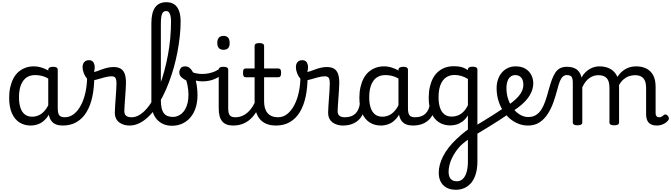

<svg xmlns="http://www.w3.org/2000/svg" viewBox="-20 -1120 6078 1739"><path d="M258 17Q201 17 157 -10.5Q113 -38 88 -94Q63 -150 63 -235Q63 -287 73 -331Q83 -375 101.5 -410Q120 -445 147.5 -469Q175 -493 210 -506Q245 -519 287 -519Q328 -519 371 -503Q414 -487 448 -461V-386Q408 -418 371.5 -429Q335 -440 296 -440Q270 -440 247.5 -432Q225 -424 207.5 -408Q190 -392 177.5 -368Q165 -344 158.5 -312Q152 -280 152 -239Q152 -184 165 -144.5Q178 -105 204.5 -84Q231 -63 271 -63Q307 -63 338.5 -79.5Q370 -96 396.5 -132.5Q423 -169 442 -229L458 -168Q435 -91 401.5 -51Q368 -11 330.5 3Q293 17 258 17ZM548 17Q514 17 489 7.5Q464 -2 448 -21.5Q432 -41 424.5 -70.5Q417 -100 417 -140V-486Q417 -501 428 -508Q439 -515 461 -515Q482 -515 492.5 -508.5Q503 -502 503 -488V-140Q503 -95 516.5 -76.5Q530 -58 567 -58Q576 -58 580.5 -46.5Q585 -35 583.5 -20.5Q582 -6 573.5 5.5Q565 17 548 17Z M548 17Q529 17 522.5 5.5Q516 -6 520 -20.5Q524 -35 536 -46.5Q548 -58 567 -58Q612 -58 649 -87Q686 -116 713 -167Q740 -218 754.5 -285.5Q769 -353 769 -429Q769 -441 779 -446.5Q789 -452 801.5 -452Q814 -452 824 -446.5Q834 -441 834 -429Q834 -327 816.5 -245Q799 -163 763.5 -104.5Q728 -46 674 -14.5Q620 17 548 17Z M1151 17Q1128 17 1105 10.5Q1082 4 1062.5 -9.5Q1043 -23 1031.5 -45.5Q1020 -68 1020 -100Q1020 -125 1022.5 -159Q1025 -193 1027.5 -230.5Q1030 -268 1032.5 -302Q1035 -336 1035 -361Q1035 -400 1025.5 -414.5Q1016 -429 990 -429Q962 -429 926 -419Q890 -409 856 -399.5Q822 -390 801 -390Q783 -390 766.5 -409.5Q750 -429 739 -457.5Q728 -486 728 -513Q728 -531 734.5 -545Q741 -559 753.5 -567Q766 -575 784 -575Q815 -575 826.5 -555Q838 -535 838 -510Q838 -499 836 -488Q834 -477 831 -469Q841 -469 859.5 -475.5Q878 -482 902 -491Q926 -500 953.5 -506.5Q981 -513 1008 -513Q1048 -513 1073 -498Q1098 -483 1109.5 -451.5Q1121 -420 1121 -369Q1121 -346 1118.5 -310.5Q1116 -275 1113.5 -237Q1111 -199 1108.5 -166Q1106 -133 1106 -115Q1106 -84 1123 -71Q1140 -58 1170 -58Q1184 -58 1191 -46.5Q1198 -35 1196.5 -20.5Q1195 -6 1184 5.5Q1173 17 1151 17Z M1153 17Q1134 17 1127.5 5.5Q1121 -6 1125 -20.5Q1129 -35 1141 -46.5Q1153 -58 1172 -58Q1209 -58 1243.5 -79Q1278 -100 1310.5 -138Q1343 -176 1371.5 -228Q1400 -280 1424.5 -343Q1449 -406 1468 -476.5Q1487 -547 1501 -622Q1515 -697 1522 -774Q1529 -851 1529 -925Q1529 -944 1542 -953.5Q1555 -963 1572.5 -963Q1590 -963 1603 -953.5Q1616 -944 1616 -925Q1616 -861 1608.5 -791.5Q1601 -722 1587.5 -650.5Q1574 -579 1554.5 -509.5Q1535 -440 1510 -374Q1485 -308 1455 -249Q1425 -190 1391 -141.5Q1357 -93 1318.5 -57.5Q1280 -22 1238.5 -2.5Q1197 17 1153 17Z M1536 19Q1497 19 1463.5 5.5Q1430 -8 1404.5 -34.5Q1379 -61 1365 -101Q1351 -141 1351 -193V-908Q1351 -1005 1384.5 -1052.5Q1418 -1100 1486 -1100Q1530 -1100 1558.5 -1080.5Q1587 -1061 1601.5 -1022Q1616 -983 1616 -925Q1616 -906 1603 -897Q1590 -888 1572.5 -888Q1555 -888 1542 -897Q1529 -906 1529 -925Q1529 -958 1524 -978.5Q1519 -999 1509.5 -1009.5Q1500 -1020 1485 -1020Q1469 -1020 1458 -1009.5Q1447 -999 1442 -974.5Q1437 -950 1437 -908V-211Q1437 -169 1444 -140Q1451 -111 1464.5 -94Q1478 -77 1498.5 -69Q1519 -61 1546 -61Q1568 -61 1588.5 -69Q1609 -77 1627 -92.5Q1645 -108 1658.5 -132.5Q1672 -157 1679.5 -189.5Q1687 -222 1687 -264Q1687 -285 1684.5 -306.5Q1682 -328 1678 -349.5Q1674 -371 1668 -390Q1638 -406 1621 -422.5Q1604 -439 1604 -466Q1604 -483 1615.5 -501Q1627 -519 1657 -519Q1687 -519 1708 -494.5Q1729 -470 1742.5 -430Q1756 -390 1762.5 -344Q1769 -298 1769 -255Q1769 -213 1760 -172.5Q1751 -132 1732.5 -97.5Q1714 -63 1686 -37Q1658 -11 1620.5 4Q1583 19 1536 19Z M1813 -383Q1779 -383 1749 -391.5Q1719 -400 1682 -419Q1671 -425 1670 -435.5Q1669 -446 1674.5 -456Q1680 -466 1688.5 -472Q1697 -478 1703 -475Q1725 -463 1753 -456.5Q1781 -450 1812 -450Q1844 -450 1875.5 -457Q1907 -464 1932.5 -476Q1958 -488 1971 -501Q1982 -514 1994.5 -508.5Q2007 -503 2012.5 -490Q2018 -477 2008 -465Q1977 -427 1926 -405Q1875 -383 1813 -383Z M2092 17Q2058 17 2033 7.5Q2008 -2 1992 -21.5Q1976 -41 1968.5 -70.5Q1961 -100 1961 -140V-489Q1961 -502 1971.5 -508.5Q1982 -515 2003 -515Q2025 -515 2036 -508.5Q2047 -502 2047 -489V-140Q2047 -95 2060.5 -76.5Q2074 -58 2111 -58Q2125 -58 2132 -46.5Q2139 -35 2137.5 -20.5Q2136 -6 2125 5.5Q2114 17 2092 17ZM2005 -669Q1977 -669 1962.5 -684.5Q1948 -700 1948 -731Q1948 -763 1962.5 -779Q1977 -795 2005 -795Q2032 -795 2046 -779Q2060 -763 2060 -731Q2061 -700 2046.5 -684.5Q2032 -669 2005 -669Z M2092 17Q2078 17 2071.5 5.5Q2065 -6 2066.5 -20.5Q2068 -35 2079 -46.5Q2090 -58 2111 -58Q2145 -58 2173.5 -70Q2202 -82 2225 -103Q2248 -124 2266.5 -153Q2285 -182 2298 -216Q2304 -231 2316 -229.5Q2328 -228 2336.5 -219Q2345 -210 2342 -199Q2326 -148 2302 -108Q2278 -68 2246.5 -40Q2215 -12 2176.5 2.5Q2138 17 2092 17Z M2480 17Q2432 17 2396 3Q2360 -11 2335.5 -39Q2311 -67 2298.5 -108Q2286 -149 2286 -203V-420H2208Q2193 -420 2187 -429Q2181 -438 2181 -460Q2181 -483 2187 -491.5Q2193 -500 2208 -500H2286V-704Q2286 -717 2296.5 -723.5Q2307 -730 2328 -730Q2350 -730 2361 -723.5Q2372 -717 2372 -704V-500H2498Q2513 -500 2519.5 -491.5Q2526 -483 2526 -460Q2526 -438 2519.5 -429Q2513 -420 2498 -420H2372V-203Q2372 -167 2380 -140Q2388 -113 2404 -95Q2420 -77 2443.5 -67.5Q2467 -58 2498 -58Q2512 -58 2519 -46.5Q2526 -35 2524.5 -20.5Q2523 -6 2512 5.5Q2501 17 2480 17Z M2480 17Q2461 17 2454.5 5.5Q2448 -6 2452 -20.5Q2456 -35 2468 -46.5Q2480 -58 2499 -58Q2544 -58 2581 -87Q2618 -116 2645 -167Q2672 -218 2686.5 -285.5Q2701 -353 2701 -429Q2701 -441 2711 -446.5Q2721 -452 2733.5 -452Q2746 -452 2756 -446.5Q2766 -441 2766 -429Q2766 -327 2748.5 -245Q2731 -163 2695.5 -104.5Q2660 -46 2606 -14.5Q2552 17 2480 17Z M3083 17Q3060 17 3037 10.5Q3014 4 2994.5 -9.5Q2975 -23 2963.5 -45.5Q2952 -68 2952 -100Q2952 -125 2954.5 -159Q2957 -193 2959.5 -230.5Q2962 -268 2964.5 -302Q2967 -336 2967 -361Q2967 -400 2957.5 -414.5Q2948 -429 2922 -429Q2894 -429 2858 -419Q2822 -409 2788 -399.5Q2754 -390 2733 -390Q2715 -390 2698.5 -409.5Q2682 -429 2671 -457.5Q2660 -486 2660 -513Q2660 -531 2666.5 -545Q2673 -559 2685.5 -567Q2698 -575 2716 -575Q2747 -575 2758.5 -555Q2770 -535 2770 -510Q2770 -499 2768 -488Q2766 -477 2763 -469Q2773 -469 2791.5 -475.5Q2810 -482 2834 -491Q2858 -500 2885.5 -506.5Q2913 -513 2940 -513Q2980 -513 3005 -498Q3030 -483 3041.5 -451.5Q3053 -420 3053 -369Q3053 -346 3050.5 -310.5Q3048 -275 3045.5 -237Q3043 -199 3040.5 -166Q3038 -133 3038 -115Q3038 -84 3055 -71Q3072 -58 3102 -58Q3116 -58 3123 -46.5Q3130 -35 3128.5 -20.5Q3127 -6 3116 5.5Q3105 17 3083 17Z M3085 17Q3071 17 3064.5 5.5Q3058 -6 3059.5 -20.5Q3061 -35 3072 -46.5Q3083 -58 3104 -58Q3134 -58 3157.5 -66Q3181 -74 3198 -90Q3215 -106 3225.5 -130Q3236 -154 3240 -186Q3242 -201 3255 -205.5Q3268 -210 3280.5 -205.5Q3293 -201 3291 -186Q3287 -133 3270 -94.5Q3253 -56 3226 -31.5Q3199 -7 3163.5 5Q3128 17 3085 17Z M3430 17Q3373 17 3329 -10.5Q3285 -38 3260 -94Q3235 -150 3235 -235Q3235 -287 3245 -331Q3255 -375 3273.5 -410Q3292 -445 3319.5 -469Q3347 -493 3382 -506Q3417 -519 3459 -519Q3500 -519 3543 -503Q3586 -487 3620 -461V-386Q3580 -418 3543.5 -429Q3507 -440 3468 -440Q3442 -440 3419.5 -432Q3397 -424 3379.5 -408Q3362 -392 3349.5 -368Q3337 -344 3330.5 -312Q3324 -280 3324 -239Q3324 -184 3337 -144.5Q3350 -105 3376.5 -84Q3403 -63 3443 -63Q3479 -63 3510.5 -79.5Q3542 -96 3568.5 -132.5Q3595 -169 3614 -229L3630 -168Q3607 -91 3573.5 -51Q3540 -11 3502.5 3Q3465 17 3430 17ZM3720 17Q3686 17 3661 7.5Q3636 -2 3620 -21.5Q3604 -41 3596.5 -70.5Q3589 -100 3589 -140V-486Q3589 -501 3600 -508Q3611 -515 3633 -515Q3654 -515 3664.5 -508.5Q3675 -502 3675 -488V-140Q3675 -95 3688.5 -76.5Q3702 -58 3739 -58Q3748 -58 3752.5 -46.5Q3757 -35 3755.5 -20.5Q3754 -6 3745.5 5.5Q3737 17 3720 17Z M3720 17Q3706 17 3699.5 5.5Q3693 -6 3694.5 -20.5Q3696 -35 3707 -46.5Q3718 -58 3739 -58Q3769 -58 3792.5 -66Q3816 -74 3833 -90Q3850 -106 3860.5 -130Q3871 -154 3875 -186Q3877 -201 3890 -205.5Q3903 -210 3915.5 -205.5Q3928 -201 3926 -186Q3922 -133 3905 -94.5Q3888 -56 3861 -31.5Q3834 -7 3798.5 5Q3763 17 3720 17Z M4109 599Q4038 599 3996 558.5Q3954 518 3954 444Q3954 408 3964 370.5Q3974 333 3994 294Q4014 255 4044 216.5Q4074 178 4114 140Q4131 124 4148 109Q4165 94 4182.5 80Q4200 66 4218 53V-75Q4195 -38 4167.5 -18.5Q4140 1 4112.5 8.5Q4085 16 4058 16Q4001 16 3957 -11.5Q3913 -39 3888 -95Q3863 -151 3863 -236Q3863 -288 3873 -332Q3883 -376 3901.5 -411Q3920 -446 3947.5 -470Q3975 -494 4010 -507Q4045 -520 4087 -520Q4115 -520 4135 -517.5Q4155 -515 4174.5 -508Q4194 -501 4218 -485V-490Q4218 -503 4228.5 -509.5Q4239 -516 4261 -516Q4282 -516 4293 -509.5Q4304 -503 4304 -490V343Q4304 403 4290.5 451Q4277 499 4251.5 531.5Q4226 564 4189.5 581.5Q4153 599 4109 599ZM4117 522Q4149 522 4171.5 501Q4194 480 4206 439.5Q4218 399 4218 340V146Q4205 155 4193.5 163.5Q4182 172 4172 181Q4162 190 4152 199Q4125 227 4105 257Q4085 287 4071 317.5Q4057 348 4050 378.5Q4043 409 4043 438Q4043 465 4051.5 483.5Q4060 502 4076.5 512Q4093 522 4117 522ZM4071 -64Q4100 -64 4126.5 -74Q4153 -84 4176.5 -107Q4200 -130 4218 -167V-405Q4187 -424 4157 -432.5Q4127 -441 4096 -441Q4070 -441 4047.5 -433Q4025 -425 4007.5 -409Q3990 -393 3977.5 -369Q3965 -345 3958.5 -313Q3952 -281 3952 -240Q3952 -185 3965 -145.5Q3978 -106 4004.5 -85Q4031 -64 4071 -64Z M4590 -90Q4544 -58 4493.5 -26Q4443 6 4392 37.5Q4341 69 4290 99Q4283 104 4273.5 97.5Q4264 91 4258 78.5Q4252 66 4251.5 54Q4251 42 4260 35Q4307 7 4357.5 -23.5Q4408 -54 4458.5 -86.5Q4509 -119 4556 -151Q4564 -157 4574 -151Q4584 -145 4591 -133Q4598 -121 4598.5 -109Q4599 -97 4590 -90Z M4558 -148Q4594 -174 4624 -198Q4654 -222 4675.5 -246.5Q4697 -271 4708.5 -297.5Q4720 -324 4720 -353Q4720 -396 4700 -418Q4680 -440 4646 -440Q4632 -440 4625.5 -452Q4619 -464 4619.5 -479.5Q4620 -495 4627.5 -507Q4635 -519 4649 -519Q4706 -519 4741.5 -496Q4777 -473 4793.5 -438Q4810 -403 4810 -365Q4810 -337 4801.5 -309Q4793 -281 4776 -253.5Q4759 -226 4733.5 -199.5Q4708 -173 4673.5 -147Q4639 -121 4595 -95Z M4762 17Q4716 17 4673.5 0Q4631 -17 4595.5 -48Q4560 -79 4533.5 -121.5Q4507 -164 4492.5 -214.5Q4478 -265 4478 -321Q4478 -364 4490.5 -400.5Q4503 -437 4526 -463.5Q4549 -490 4580.5 -504.5Q4612 -519 4649 -519Q4663 -519 4669.5 -507Q4676 -495 4675.5 -479.5Q4675 -464 4667 -452Q4659 -440 4645 -440Q4632 -440 4620 -435Q4608 -430 4598 -420.5Q4588 -411 4581.5 -397Q4575 -383 4571 -364.5Q4567 -346 4567 -323Q4567 -266 4584 -218Q4601 -170 4629.5 -134.5Q4658 -99 4693 -79.5Q4728 -60 4764 -60Q4805 -60 4834 -78Q4863 -96 4883.5 -128.5Q4904 -161 4919.5 -205.5Q4935 -250 4949 -304Q4964 -358 4978.5 -398Q4993 -438 5011 -464Q5029 -490 5054 -502.5Q5079 -515 5115 -515Q5129 -515 5135.5 -503.5Q5142 -492 5141.5 -477.5Q5141 -463 5133.5 -451.5Q5126 -440 5112 -440Q5098 -440 5086.5 -433Q5075 -426 5065 -411Q5055 -396 5046 -371Q5037 -346 5028 -310Q5013 -252 4992.5 -194Q4972 -136 4941 -88Q4910 -40 4866.5 -11.5Q4823 17 4762 17Z M5210 15Q5189 15 5178.5 8.5Q5168 2 5168 -11V-369Q5168 -411 5156 -425.5Q5144 -440 5113 -440Q5098 -440 5091 -451.5Q5084 -463 5084 -477.5Q5084 -492 5092 -503.5Q5100 -515 5115 -515Q5144 -515 5166.5 -508.5Q5189 -502 5204.5 -490Q5220 -478 5230.5 -460.5Q5241 -443 5246 -422L5247 -418Q5263 -447 5283 -466Q5303 -485 5324.5 -497Q5346 -509 5368 -514Q5390 -519 5409 -519Q5460 -519 5500 -500Q5540 -481 5563.5 -440.5Q5587 -400 5587 -334V-11Q5587 2 5576 8.5Q5565 15 5543 15Q5521 15 5510.5 8.5Q5500 2 5500 -11V-326Q5500 -362 5490 -387.5Q5480 -413 5457.5 -426Q5435 -439 5397 -439Q5379 -439 5360 -433.5Q5341 -428 5321.5 -415Q5302 -402 5285 -381Q5268 -360 5254 -329V-11Q5254 2 5243 8.5Q5232 15 5210 15ZM5930 17Q5904 17 5885 10Q5866 3 5854.5 -10Q5843 -23 5837.5 -42.5Q5832 -62 5832 -86V-326Q5832 -361 5822 -386.5Q5812 -412 5789.5 -425.5Q5767 -439 5730 -439Q5704 -439 5677.5 -430Q5651 -421 5627 -400.5Q5603 -380 5584.5 -345Q5566 -310 5555 -259H5529Q5529 -316 5544.5 -363.5Q5560 -411 5588.5 -446Q5617 -481 5656 -500Q5695 -519 5742 -519Q5793 -519 5832.5 -500Q5872 -481 5895 -440.5Q5918 -400 5918 -334V-96Q5918 -83 5922 -74.5Q5926 -66 5933 -62Q5940 -58 5949 -58Q5961 -58 5968 -61Q5975 -64 5981 -69Q5987 -74 5995 -80Q6002 -85 6012 -82.5Q6022 -80 6030 -69Q6036 -62 6038 -51.5Q6040 -41 6034 -33Q6023 -17 6006 -6Q5989 5 5969.5 11Q5950 17 5930 17Z"/></svg>

Font: Playwrite PT
Style: Regular
Weight: 400
Designer: Veronika Burian, José Scaglione
Foundry: TypeTogether
Version: Version 1.002